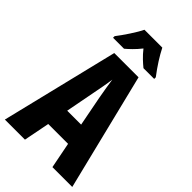

<svg xmlns="http://www.w3.org/2000/svg" viewBox="-277 -1067 1102 1102"><g transform="rotate(45 273.5 -516.5)"><path d="M347 -982H202C185 -945 136 -872 107 -835V-822H196C214 -837 246 -866 274 -902C301 -867 332 -840 354 -822H441V-835C402 -886 369 -938 347 -982ZM386 -51H547L371 -765H174L0 -51H163L194 -209H355ZM295 -521 330 -340H217L252 -523C260 -564 270 -615 274 -649C280 -611 285 -573 295 -521Z"/></g></svg>

Font: Noto Sans Tamil UI ExtraCondensed ExtraBold
Style: Regular
Weight: 800
Width: 2
Designer: Jelle Bosma - Monotype Design Team
Foundry: Monotype Imaging Inc.
Version: Version 2.004